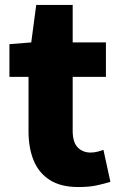

<svg xmlns="http://www.w3.org/2000/svg" viewBox="-20 -740 485 774"><path d="M296 14Q225 14 180.5 -14.5Q136 -43 115.5 -93.5Q95 -144 95 -211V-430H18V-562L106 -569L126 -720H273V-569H407V-430H273V-213Q273 -166 293.5 -145.5Q314 -125 345 -125Q359 -125 373 -128.5Q387 -132 397 -136L425 -7Q403 0 371.5 7Q340 14 296 14Z"/></svg>

Font: Noto Sans HK Thin Black
Style: Regular
Weight: 900
Version: Version 2.004-H2;hotconv 1.0.118;makeotfexe 2.5.65603